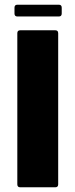

<svg xmlns="http://www.w3.org/2000/svg" viewBox="-20 -795 320 815"><path d="M66 0Q53.5 0 53.5 -12.5V-654Q53.5 -666.5 66 -666.5H214.5Q227 -666.5 227 -654V-12.5Q227 0 214.5 0ZM54 -725Q41.5 -725 41.5 -737.5V-762.5Q41.5 -775 54 -775H229.5Q242 -775 242 -762.5V-737.5Q242 -725 229.5 -725Z"/></svg>

Font: Jaro 24pt
Style: Regular
Weight: 400
Designer: Agyei Archer, Celine Hurka, Mirko Velimirović
Version: Version 1.000